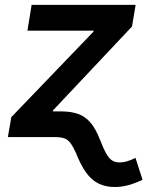

<svg xmlns="http://www.w3.org/2000/svg" viewBox="-20 -561 603 786"><path d="M12.2 0 26.4 -81.5 362.8 -431.6 363.3 -435.5H92.3L109.4 -541H535.2L520.5 -452.6L196.8 -108.9L178.7 0ZM450.2 204.6Q412.1 204.6 383.1 190.2Q354 175.8 331.8 144.5Q309.6 113.3 290 63Q277.3 35.6 266.4 22.2Q255.4 8.8 240.5 4.4Q225.6 0 199.7 0H142.6L160.2 -105H229Q271.5 -105 300.8 -94.2Q330.1 -83.5 351.3 -58.1Q372.6 -32.7 389.6 11.7Q403.8 48.3 415.3 68.4Q426.8 88.4 439.5 96.2Q452.1 104 469.2 104Q484.9 104 501 99.1Q517.1 94.2 534.7 85.4L563.5 174.8Q535.6 188.5 507.1 196.5Q478.5 204.6 450.2 204.6Z"/></svg>

Font: Inter 17pt SemiBold
Style: Italic
Weight: 600
Italic angle: -9.3988°
Version: Version 4.001;git-66647c0bb